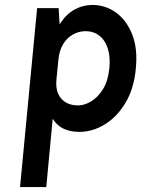

<svg xmlns="http://www.w3.org/2000/svg" viewBox="-20 -519 589 776"><path d="M61 237 130 -486H217Q218 -469.5 219 -453Q220 -436.5 221 -420Q245.5 -460.5 280.2 -479.8Q315 -499 353.5 -499Q405.5 -499 448 -468.8Q490.5 -438.5 513.8 -381Q537 -323.5 529 -243Q522 -162 487.8 -104.5Q453.5 -47 404 -16.5Q354.5 14 301 14Q263.5 14 236.5 1Q209.5 -12 193 -39L167 237ZM295.5 -93Q321.5 -93 348.8 -109.5Q376 -126 396.5 -159.2Q417 -192.5 422 -243Q426.5 -290 415.5 -323.5Q404.5 -357 381.2 -375Q358 -393 326 -393Q298.5 -393 274.5 -379.5Q250.5 -366 235 -340.2Q219.5 -314.5 216 -278L208 -196Q205 -164 214.8 -141Q224.5 -118 245.2 -105.5Q266 -93 295.5 -93Z"/></svg>

Font: Karla
Style: Bold Italic
Weight: 700
Italic angle: -8°
Designer: Jonathan Pinhorn
Version: Version 2.004;gftools[0.9.33]